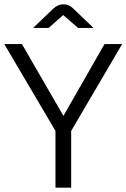

<svg xmlns="http://www.w3.org/2000/svg" viewBox="-20 -873 588 893"><path d="M238 0V-264L0 -668H82L275 -334L466 -668H548L311 -264V0ZM134 -743 228 -833Q239 -843 250.5 -848Q262 -853 275 -853Q288 -853 299.5 -848Q311 -843 321 -833L415 -743H343L274 -803L206 -743Z"/></svg>

Font: Atkinson Hyperlegible Next Light
Style: Regular
Weight: 300
Designer: Elliott Scott, Megan Eiswerth, Linus Boman, Theodore Petrosky, Letters from Sweden
Foundry: Applied Design Works, Letters from Sweden
Version: Version 2.001